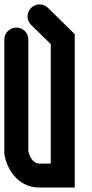

<svg xmlns="http://www.w3.org/2000/svg" viewBox="-27 -841 411 861"><path d="M308.2 -687.8 188.3 -805.5C177.8 -816 164.1 -821.3 150.3 -821.3C136.6 -821.3 122.8 -816 112.3 -805.5C101.8 -795 96.5 -781.3 96.5 -767.5C96.5 -753.8 101.8 -740 112.3 -729.5L200.7 -643.2V-107.4H150.4C116.6 -107.4 103.4 -147.9 100.1 -161.7V-664.7C100.1 -693.7 76 -717.2 46.3 -717.2C16.6 -717.2 -7.5 -693.6 -7.5 -664.5V-150.3L-6.8 -146.2C1.2 -96.4 44.2 0.1 150.4 0.1H308.2Z"/></svg>

Font: Cactron
Style: Bold
Weight: 900
Version: Version 1.0